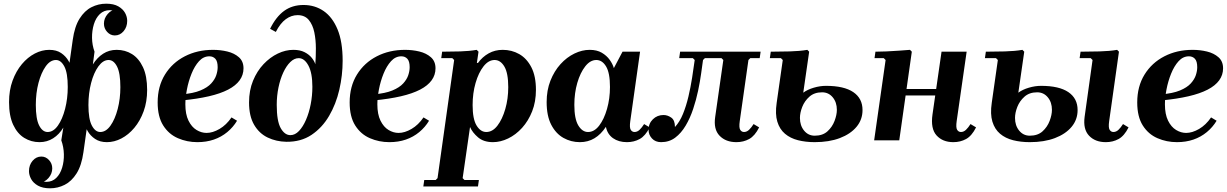

<svg xmlns="http://www.w3.org/2000/svg" viewBox="-20 -760 6647 1040"><path d="M251 260Q211 260 185.5 245.5Q160 231 148.5 209.5Q137 188 137 167Q137 134 156.5 111Q176 88 204 88Q228 88 245.5 107Q263 126 263 152Q263 181 242.5 204.5Q222 228 196 228Q171 228 159 209Q147 190 146 174H168Q169 191 187.5 208Q206 225 231 225Q263 225 284.5 204Q306 183 316.5 148.5Q327 114 326 75Q325 36 312 0L323 -69L371 -243L350 -374L374 -544Q384 -616 411 -659Q438 -702 475.5 -721Q513 -740 555 -740Q596 -740 621 -725.5Q646 -711 657.5 -690Q669 -669 669 -647Q669 -614 649.5 -591Q630 -568 602 -568Q578 -568 560.5 -587Q543 -606 543 -632Q543 -661 563.5 -684.5Q584 -708 610 -708Q636 -708 647.5 -689.5Q659 -671 660 -654H638Q637 -671 618.5 -688Q600 -705 575 -705Q543 -705 521 -684Q499 -663 488.5 -628.5Q478 -594 478.5 -555Q479 -516 492 -480L483 -411L435 -237L456 -106L432 64Q422 136 395 179Q368 222 330.5 241Q293 260 251 260ZM247 -490Q286 -490 311.5 -472.5Q337 -455 351.5 -429.5Q366 -404 370 -381L390 -218L323 -69Q301 -32 268 -11Q235 10 194 10Q149 10 111.5 -13Q74 -36 51.5 -84Q29 -132 29 -207Q29 -271 48 -323Q67 -375 98.5 -412.5Q130 -450 168.5 -470Q207 -490 247 -490ZM283 -435Q252 -435 227.5 -400.5Q203 -366 188.5 -311Q174 -256 174 -192Q174 -116 192 -80.5Q210 -45 238 -45Q269 -45 293.5 -79.5Q318 -114 332.5 -170Q347 -226 347 -289Q347 -365 328.5 -400Q310 -435 283 -435ZM559 10Q521 10 495 -7.5Q469 -25 454.5 -50.5Q440 -76 436 -99L416 -262L483 -411Q506 -448 538.5 -469Q571 -490 612 -490Q658 -490 695 -467Q732 -444 754.5 -396Q777 -348 777 -273Q777 -209 758 -157Q739 -105 707.5 -67.5Q676 -30 637.5 -10Q599 10 559 10ZM523 -45Q554 -45 578.5 -79.5Q603 -114 617.5 -169.5Q632 -225 632 -288Q632 -364 614 -399.5Q596 -435 568 -435Q538 -435 513 -400.5Q488 -366 473.5 -310.5Q459 -255 459 -191Q459 -115 477.5 -80Q496 -45 523 -45Z M1049 10Q993 10 943.5 -11.5Q894 -33 864 -80.5Q834 -128 834 -205Q834 -292 873.5 -356Q913 -420 981 -455Q1049 -490 1134 -490Q1174 -490 1211.5 -481Q1249 -472 1274 -450Q1299 -428 1299 -390Q1299 -354 1278 -325Q1257 -296 1215.5 -274.5Q1174 -253 1111.5 -238.5Q1049 -224 965 -216V-249Q1027 -254 1065.5 -270Q1104 -286 1124 -308Q1144 -330 1151.5 -353Q1159 -376 1159 -396Q1159 -428 1146.5 -441.5Q1134 -455 1114 -455Q1082 -455 1058 -428.5Q1034 -402 1017.5 -361Q1001 -320 992.5 -275.5Q984 -231 984 -195Q984 -141 1001 -106.5Q1018 -72 1044.5 -56Q1071 -40 1099 -40Q1132 -40 1169 -61.5Q1206 -83 1234 -124L1264 -106Q1243 -71 1211 -44.5Q1179 -18 1138.5 -4Q1098 10 1049 10Z M1531 8Q1476 7 1430 -15Q1384 -37 1356.5 -84Q1329 -131 1329 -205Q1329 -270 1350.5 -322.5Q1372 -375 1407.5 -412.5Q1443 -450 1485 -470Q1527 -490 1569 -490Q1605 -490 1629.5 -477.5Q1654 -465 1668.5 -447Q1683 -429 1688 -412Q1691 -452 1691 -498Q1691 -544 1682.5 -585Q1674 -626 1652.5 -652Q1631 -678 1592 -678Q1558 -678 1528 -656Q1498 -634 1474 -587L1443 -604Q1475 -669 1519 -701Q1563 -733 1624 -733Q1686 -733 1733.5 -700Q1781 -667 1808.5 -600.5Q1836 -534 1836 -431Q1836 -352 1818 -274Q1800 -196 1762.5 -132Q1725 -68 1667.5 -29.5Q1610 9 1531 8ZM1553 -28Q1578 -28 1599.5 -50.5Q1621 -73 1637.5 -111Q1654 -149 1663 -195.5Q1672 -242 1672 -290Q1672 -365 1650.5 -405Q1629 -445 1598 -445Q1574 -445 1552.5 -424Q1531 -403 1514.5 -367.5Q1498 -332 1488.5 -286.5Q1479 -241 1479 -192Q1479 -104 1500.5 -66Q1522 -28 1553 -28Z M2089 10Q2033 10 1983.5 -11.5Q1934 -33 1904 -80.5Q1874 -128 1874 -205Q1874 -292 1913.5 -356Q1953 -420 2021 -455Q2089 -490 2174 -490Q2214 -490 2251.5 -481Q2289 -472 2314 -450Q2339 -428 2339 -390Q2339 -354 2318 -325Q2297 -296 2255.5 -274.5Q2214 -253 2151.5 -238.5Q2089 -224 2005 -216V-249Q2067 -254 2105.5 -270Q2144 -286 2164 -308Q2184 -330 2191.5 -353Q2199 -376 2199 -396Q2199 -428 2186.5 -441.5Q2174 -455 2154 -455Q2122 -455 2098 -428.5Q2074 -402 2057.5 -361Q2041 -320 2032.5 -275.5Q2024 -231 2024 -195Q2024 -141 2041 -106.5Q2058 -72 2084.5 -56Q2111 -40 2139 -40Q2172 -40 2209 -61.5Q2246 -83 2274 -124L2304 -106Q2283 -71 2251 -44.5Q2219 -18 2178.5 -4Q2138 10 2089 10Z M2273 250 2278 215H2340L2350 205L2440 -435L2430 -445H2370L2375 -480Q2422 -480 2472 -481.5Q2522 -483 2562 -490L2572 -480L2563 -419H2569Q2593 -452 2627 -471Q2661 -490 2703 -490Q2752 -490 2792.5 -467Q2833 -444 2858 -396Q2883 -348 2883 -273Q2883 -209 2862.5 -157Q2842 -105 2808 -67.5Q2774 -30 2732.5 -10Q2691 10 2650 10Q2600 10 2569.5 -16Q2539 -42 2526 -72L2486 205L2496 215H2574L2569 250ZM2540 -191Q2540 -115 2561.5 -80Q2583 -45 2614 -45Q2648 -45 2674.5 -79.5Q2701 -114 2717 -169.5Q2733 -225 2733 -288Q2733 -364 2712 -399.5Q2691 -435 2659 -435Q2626 -435 2599 -400.5Q2572 -366 2556 -310.5Q2540 -255 2540 -191Z M2941 -207Q2941 -271 2961.5 -323Q2982 -375 3016 -412.5Q3050 -450 3091.5 -470Q3133 -490 3174 -490Q3213 -490 3239.5 -474.5Q3266 -459 3282.5 -436Q3299 -413 3305 -391L3352 -480H3447L3394 -104Q3389 -69 3396.5 -57Q3404 -45 3417 -45Q3432 -45 3444.5 -57Q3457 -69 3469 -88L3499 -70Q3476 -24 3445 -7Q3414 10 3376 10Q3331 10 3300.5 -11.5Q3270 -33 3262 -73Q3235 -32 3200 -11Q3165 10 3121 10Q3073 10 3032 -13Q2991 -36 2966 -84Q2941 -132 2941 -207ZM3091 -192Q3091 -116 3112.5 -80.5Q3134 -45 3165 -45Q3199 -45 3225.5 -79.5Q3252 -114 3268 -170Q3284 -226 3284 -289Q3284 -365 3263 -400Q3242 -435 3210 -435Q3177 -435 3150 -400.5Q3123 -366 3107 -311Q3091 -256 3091 -192Z M3561 10Q3530 10 3511.5 -10Q3493 -30 3493 -57Q3493 -91 3516.5 -114Q3540 -137 3574 -137Q3596 -137 3616 -123Q3636 -109 3636 -72Q3662 -100 3679.5 -143Q3697 -186 3709 -237Q3721 -288 3729 -339.5Q3737 -391 3743 -435L3733 -445H3659L3664 -480H4100L4095 -445H4044L4034 -435L3987 -104Q3982 -69 3989.5 -57Q3997 -45 4010 -45Q4025 -45 4037.5 -57Q4050 -69 4062 -88L4092 -70Q4069 -24 4038 -7Q4007 10 3969 10Q3911 10 3877.5 -25Q3844 -60 3854 -127L3898 -435L3888 -445H3798L3788 -435Q3784 -407 3778 -363Q3772 -319 3761.5 -269Q3751 -219 3734.5 -169.5Q3718 -120 3694 -79.5Q3670 -39 3637.5 -14.5Q3605 10 3561 10Z M4393 10Q4344 10 4302.5 -0.5Q4261 -11 4232 -35.5Q4203 -60 4190.5 -101Q4178 -142 4187 -203L4220 -435L4210 -445H4150L4155 -480Q4202 -480 4257.5 -481.5Q4313 -483 4353 -490L4363 -480L4331 -258Q4354 -275 4388 -285Q4422 -295 4454 -295Q4552 -295 4602 -261Q4652 -227 4652 -164Q4652 -112 4619.5 -73Q4587 -34 4529 -12Q4471 10 4393 10ZM4393 -25Q4436 -25 4462 -48.5Q4488 -72 4500.5 -105Q4513 -138 4513 -165Q4513 -206 4490.5 -233Q4468 -260 4433 -260Q4391 -260 4364.5 -236.5Q4338 -213 4325.5 -181Q4313 -149 4313 -121Q4313 -80 4335.5 -52.5Q4358 -25 4393 -25Z M4715 0 4777 -435 4767 -445H4717L4722 -480Q4748 -480 4781.5 -481.5Q4815 -483 4849 -485.5Q4883 -488 4909 -490L4919 -480L4851 0ZM4848 -243 4853 -278H5125L5120 -243ZM5237 -88 5267 -70Q5244 -24 5213 -7Q5182 10 5144 10Q5086 10 5053 -26.5Q5020 -63 5031 -140L5080 -480H5216L5162 -104Q5157 -69 5164.5 -57Q5172 -45 5185 -45Q5200 -45 5212.5 -57Q5225 -69 5237 -88Z M5558 10Q5509 10 5467.5 -0.5Q5426 -11 5397 -35.5Q5368 -60 5355.5 -101Q5343 -142 5352 -203L5385 -435L5375 -445H5315L5320 -480Q5367 -480 5422.5 -481.5Q5478 -483 5518 -490L5528 -480L5496 -258Q5519 -275 5553 -285Q5587 -295 5619 -295Q5717 -295 5767 -261Q5817 -227 5817 -164Q5817 -112 5784.5 -73Q5752 -34 5694 -12Q5636 10 5558 10ZM5558 -25Q5601 -25 5627 -48.5Q5653 -72 5665.5 -105Q5678 -138 5678 -165Q5678 -206 5655.5 -233Q5633 -260 5598 -260Q5556 -260 5529.5 -236.5Q5503 -213 5490.5 -181Q5478 -149 5478 -121Q5478 -80 5500.5 -52.5Q5523 -25 5558 -25ZM6063 -88 6093 -70Q6070 -24 6039 -7Q6008 10 5970 10Q5912 10 5879 -25Q5846 -60 5855 -127L5898 -435L5888 -445H5828L5833 -480Q5880 -480 5935.5 -481.5Q5991 -483 6031 -490L6041 -480L5988 -104Q5983 -69 5990.5 -57Q5998 -45 6011 -45Q6026 -45 6038.5 -57Q6051 -69 6063 -88Z M6355 10Q6299 10 6249.5 -11.5Q6200 -33 6170 -80.5Q6140 -128 6140 -205Q6140 -292 6179.5 -356Q6219 -420 6287 -455Q6355 -490 6440 -490Q6480 -490 6517.5 -481Q6555 -472 6580 -450Q6605 -428 6605 -390Q6605 -354 6584 -325Q6563 -296 6521.5 -274.5Q6480 -253 6417.5 -238.5Q6355 -224 6271 -216V-249Q6333 -254 6371.5 -270Q6410 -286 6430 -308Q6450 -330 6457.5 -353Q6465 -376 6465 -396Q6465 -428 6452.5 -441.5Q6440 -455 6420 -455Q6388 -455 6364 -428.5Q6340 -402 6323.5 -361Q6307 -320 6298.5 -275.5Q6290 -231 6290 -195Q6290 -141 6307 -106.5Q6324 -72 6350.5 -56Q6377 -40 6405 -40Q6438 -40 6475 -61.5Q6512 -83 6540 -124L6570 -106Q6549 -71 6517 -44.5Q6485 -18 6444.5 -4Q6404 10 6355 10Z"/></svg>

Font: Brygada 1918
Style: Bold Italic
Weight: 700
Italic angle: -8°
Designer: Mateusz Machalski | Borys Kosmynka | Przemek Hoffer
Foundry: NIEPODLEGLA 2018
Version: Version 3.006